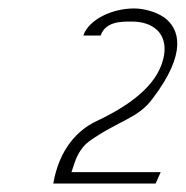

<svg xmlns="http://www.w3.org/2000/svg" viewBox="-20 -822 439 454"><path d="M106 -388H348L360 -415H149L155 -433C159 -446 169 -472 191 -488C260 -537 307 -542 341 -589C423 -697 405 -754 368 -781C347 -795 319 -802 297 -802C245 -802 190 -776 177 -738H218C230 -772 268 -771 292 -771C342 -771 376 -743 368 -692C358 -632 305 -581 207 -535C163 -514 120 -469 106 -388Z"/></svg>

Font: Charger Sport
Style: HLObl
Weight: 100
Designer: Jasper
Foundry: Cannot Into Space Fonts
Version: Version 1.1